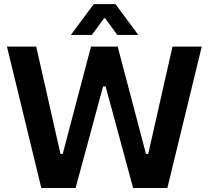

<svg xmlns="http://www.w3.org/2000/svg" viewBox="-20 -935 1040 955"><path d="M185.5 0H356L492.7 -504.9H505.4L642.1 0H812.5L983.4 -703.1H837.9L717.3 -169.4H706.1L565.4 -703.1H432.6L292 -169.4H280.8L160.2 -703.1H14.6ZM332.5 -761.2H437L497.6 -844.2H502.9L563.5 -761.2H668L554.2 -914.6H446.3Z"/></svg>

Font: Wand UI Pro Bold
Style: Regular
Weight: 700
Designer: Andreas Faust
Version: Version 1.003;FEAKit 1.0